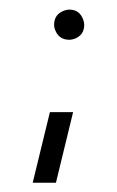

<svg xmlns="http://www.w3.org/2000/svg" viewBox="-20 -362 246 404"><path d="M48.8 22.5 85 -126H133.8L97.7 22.5ZM93.8 -309.6Q93.8 -332 115.2 -339.8Q121.1 -341.8 126 -341.8Q147.5 -341.8 155.3 -320.3Q157.2 -314.5 157.2 -309.6Q157.2 -288.1 136.7 -280.3Q130.9 -278.3 126 -278.3Q103.5 -278.3 95.7 -299.8Q93.8 -304.7 93.8 -309.6Z"/></svg>

Font: Post No Bills Colombo
Style: Regular
Weight: 500
Designer: Kosala Senevirathne, Siva Puranthara, Lasantha Premarathna, Tharique Azeez
Foundry: Mooniak
Version: Version 1.220 ; ttfautohint (v1.5)